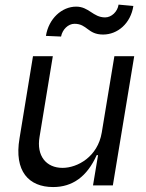

<svg xmlns="http://www.w3.org/2000/svg" viewBox="-20 -783 617 811"><path d="M237.9 -628.6C243.6 -658.4 267.8 -682.5 294.7 -682.5C348.7 -682.5 350.1 -637.1 415.5 -637.1C476.6 -637.1 532 -683.9 543.3 -757.8L480.8 -763.5C476.6 -733.7 451 -709.5 424 -709.5C372.9 -709.5 355.8 -755 301.8 -755C240.8 -755 185.4 -703.8 174 -631.4ZM204.5 7.1C286.2 7.1 347.7 -36.9 388.5 -127.8H394.2L372.9 0H456.7L546.9 -545.5H463.1L409.8 -223C392.8 -120.7 306.8 -73.9 244.3 -73.9C174.7 -73.9 133.5 -125 147 -204.5L203.1 -545.5H119.3L62.5 -198.9C38.7 -59.7 101.6 7.1 204.5 7.1Z"/></svg>

Font: Riot Sans 2.0
Style: Italic
Weight: 400
Italic angle: -9.39999°
Designer: Rasmus Andersson
Foundry: rsms
Version: Version 3.006;hotconv 1.0.109;makeotfexe 2.5.65596